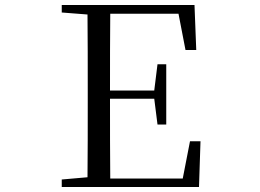

<svg xmlns="http://www.w3.org/2000/svg" viewBox="-20 -748 1040 768"><path d="M722 -548H765L758 -728H227V-698L330 -690C331 -591 331 -491 331 -391V-337C331 -236 331 -137 330 -39L227 -30V0H776L782 -183H740L711 -34H421C420 -133 420 -235 420 -353H597L610 -250H645V-491H610L597 -386H420C420 -495 420 -596 421 -693H694Z"/></svg>

Font: Harano Aji Mincho CN
Style: Regular
Weight: 400
Foundry: Masamichi Hosoda
Version: HaranoAjiMinchoCN-Regular version 20230610;ttx 4.39.4